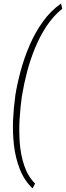

<svg xmlns="http://www.w3.org/2000/svg" viewBox="-20 -814 365 1063"><path d="M64 -276.9 64.9 -286.1Q75.2 -350.6 94.7 -422.6Q114.3 -494.6 144.5 -564.7Q174.8 -634.8 217.5 -694.3Q260.3 -753.9 317.9 -794.4L324.7 -765.6Q274.9 -725.6 237.5 -668.9Q200.2 -612.3 173.6 -547.1Q147 -481.9 129.6 -415.3Q112.3 -348.6 102.5 -288.1L100.6 -276.9Q93.3 -225.6 88.9 -160.6Q84.5 -95.7 89.1 -27.1Q93.8 41.5 113.8 101.6Q133.8 161.6 174.3 202.6L160.2 229Q113.8 184.6 89.4 121.6Q64.9 58.6 57.1 -11.7Q49.3 -82 52.5 -151.1Q55.7 -220.2 64 -276.9Z"/></svg>

Font: Roboto Condensed ExtraLight
Style: Italic
Weight: 250
Italic angle: -12°
Designer: Christian Robertson
Foundry: Google
Version: Version 3.008; 2023